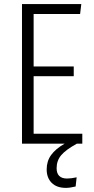

<svg xmlns="http://www.w3.org/2000/svg" viewBox="-20 -705 460 942"><path d="M145 -48.8H383.8V0H356.9Q302.7 29.8 280.3 56.4Q257.8 83 257.8 120.1Q257.8 170.9 309.1 170.9Q329.1 170.9 356 165L351.1 210Q322.8 216.8 303.2 216.8Q258.3 216.8 233.6 192.1Q209 167.5 209 126Q209 85.9 230.7 55.7Q252.4 25.4 296.9 0H87.9V-685.1H378.9L373 -636.2H145V-378.9H341.8V-331.1H145Z"/></svg>

Font: Fira Sans Compressed Light
Style: Regular
Weight: 300
Width: 1
Designer: Carrois Corporate & Edenspiekermann AG
Foundry: Carrois Corporate GbR & Edenspiekermann AG
Version: Version 4.203;PS 004.203;hotconv 1.0.88;makeotf.lib2.5.64775